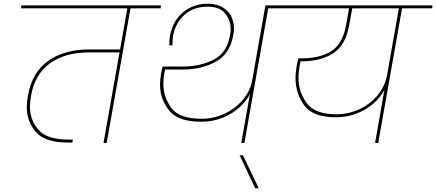

<svg xmlns="http://www.w3.org/2000/svg" viewBox="-20 -769 2347 1033"><path d="M844 -724H682L554 0H537L623 -487H457Q331 -487 249 -428.5Q167 -370 147 -253Q141 -222 141 -195Q141 -124 186.5 -71Q232 -18 348 -18H372L369 -2H345Q222 -2 173 -59Q124 -116 124 -192Q124 -221 130 -253Q152 -379 238.5 -441Q325 -503 460 -503H626L665 -724H93L95 -740H846Z M1587 -740 1585 -724H1423L1295 0H1278L1325 -264Q1306 -226 1269 -192Q1232 -158 1179 -136Q1126 -114 1062 -114Q938 -114 889.5 -175Q841 -236 841 -314Q841 -343 847 -376Q849 -387 855 -411H963Q1057 -411 1129.5 -448Q1202 -485 1218 -581Q1221 -598 1221 -614Q1221 -658 1192.5 -695.5Q1164 -733 1095 -733Q1022 -733 973 -689.5Q924 -646 911 -575Q908 -553 908 -525H891Q891 -529 891 -533Q891 -555 895 -577Q908 -654 963.5 -701.5Q1019 -749 1098 -749Q1149 -749 1182.5 -726.5Q1216 -704 1227.5 -673.5Q1239 -643 1239 -616Q1239 -599 1235 -581Q1218 -480 1142 -437.5Q1066 -395 961 -395H868Q859 -352 859 -316Q859 -247 901.5 -188.5Q944 -130 1066 -130Q1129 -130 1187.5 -157Q1246 -184 1287 -232.5Q1328 -281 1338 -343L1408 -740Z M1353 244 1269 66H1287L1372 244Z M2305 -724H2143L2015 0H1998L2048 -285Q2029 -248 1992 -214.5Q1955 -181 1902 -159.5Q1849 -138 1786 -138Q1663 -138 1616.5 -202.5Q1570 -267 1570 -348Q1570 -381 1577 -420Q1580 -435 1585 -455H1603Q1700 -455 1762 -493.5Q1824 -532 1842 -635L1858 -724H1515L1517 -740H2307ZM2126 -724H1875L1859 -635Q1840 -526 1773 -482.5Q1706 -439 1600 -439H1597Q1595 -430 1593 -420Q1586 -383 1586 -350Q1586 -274 1630.5 -214Q1675 -154 1790 -154Q1853 -154 1911.5 -180.5Q1970 -207 2011 -256Q2052 -305 2063 -368Z"/></svg>

Font: Fz Poppins Thin
Style: Italic
Weight: 100
Italic angle: -10°
Designer: Ninad Kale (Devanagari), Jonny Pinhorn (Latin)
Foundry: Indian Type Foundry
Version: Vit hóa bi Vntype.Com & FontZin.Com